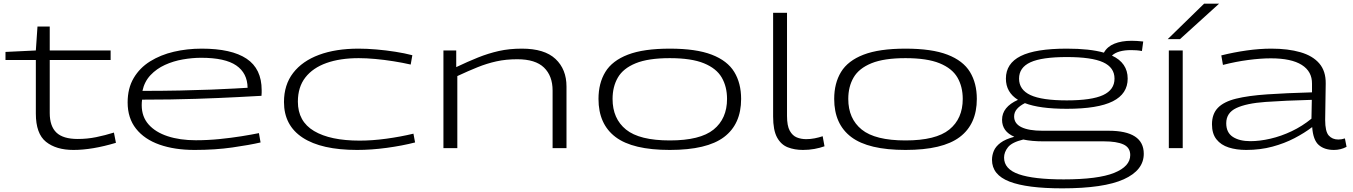

<svg xmlns="http://www.w3.org/2000/svg" viewBox="-20 -810 7398 1050"><path d="M382 10Q287 10 231.5 -34.5Q176 -79 176 -189V-482H10V-526L176 -534L185 -665H252V-534H585V-482H252V-192Q252 -120 288.5 -85Q325 -50 405 -50Q457 -50 506 -60Q555 -70 603 -85L614 -29Q484 10 382 10Z M1044 10Q935 10 852.5 -19Q770 -48 724 -106Q678 -164 678 -250Q678 -327 711 -383Q744 -439 801 -474.5Q858 -510 930.5 -527Q1003 -544 1083 -544Q1246 -544 1328.5 -489Q1411 -434 1411 -317Q1411 -312 1411 -303.5Q1411 -295 1410 -286Q1373 -284 1279.5 -279Q1186 -274 1051.5 -269.5Q917 -265 757 -265Q755 -249 755 -235Q755 -172 792.5 -129.5Q830 -87 897 -65Q964 -43 1051 -43Q1116 -43 1180.5 -49.5Q1245 -56 1301 -65Q1357 -74 1396 -82L1405 -31Q1345 -17 1250.5 -3.5Q1156 10 1044 10ZM759 -313Q867 -313 963 -315Q1059 -317 1136 -320Q1213 -323 1264.5 -326Q1316 -329 1334 -330Q1333 -410 1272 -452Q1211 -494 1080 -494Q1032 -494 980 -485Q928 -476 882 -455Q836 -434 803 -399Q770 -364 759 -313Z M1533 -252Q1533 -346 1583 -411Q1633 -476 1724.5 -510Q1816 -544 1941 -544Q1986 -544 2038.5 -539.5Q2091 -535 2142 -527Q2193 -519 2235 -508L2226 -457Q2182 -467 2132 -475Q2082 -483 2032.5 -487.5Q1983 -492 1942 -492Q1840 -492 1765.5 -465.5Q1691 -439 1650 -386.5Q1609 -334 1609 -254Q1609 -146 1697.5 -93.5Q1786 -41 1947 -41Q2016 -41 2093 -51.5Q2170 -62 2241 -79L2250 -31Q2180 -13 2095.5 -1.5Q2011 10 1933 10Q1738 10 1635.5 -57Q1533 -124 1533 -252Z M2405 0V-534H2475V-443Q2538 -473 2594 -495.5Q2650 -518 2707.5 -531Q2765 -544 2834 -544Q2958 -544 3018 -487.5Q3078 -431 3078 -337V0H3002V-315Q3002 -395 2955 -440.5Q2908 -486 2809 -486Q2747 -486 2695 -474.5Q2643 -463 2592 -442.5Q2541 -422 2481 -394V0Z M3253 -269Q3253 -355 3290.5 -416.5Q3328 -478 3413.5 -511Q3499 -544 3643 -544Q3787 -544 3872.5 -511Q3958 -478 3995.5 -416.5Q4033 -355 4033 -269Q4033 -131 3939.5 -60.5Q3846 10 3643 10Q3440 10 3346.5 -60.5Q3253 -131 3253 -269ZM3330 -269Q3330 -161 3403.5 -101.5Q3477 -42 3643 -42Q3809 -42 3882.5 -101.5Q3956 -161 3956 -269Q3956 -336 3927 -386Q3898 -436 3829.5 -464Q3761 -492 3643 -492Q3525 -492 3456.5 -464Q3388 -436 3359 -386Q3330 -336 3330 -269Z M4284 -740V-176Q4284 -122 4299 -95Q4314 -68 4337.5 -58.5Q4361 -49 4389 -49Q4412 -49 4435 -53.5Q4458 -58 4479 -65L4489 -10Q4464 -1 4434 4.5Q4404 10 4371 10Q4325 10 4288 -4.5Q4251 -19 4229.5 -58.5Q4208 -98 4208 -173V-740Z M4542 -269Q4542 -355 4579.5 -416.5Q4617 -478 4702.5 -511Q4788 -544 4932 -544Q5076 -544 5161.5 -511Q5247 -478 5284.5 -416.5Q5322 -355 5322 -269Q5322 -131 5228.5 -60.5Q5135 10 4932 10Q4729 10 4635.5 -60.5Q4542 -131 4542 -269ZM4619 -269Q4619 -161 4692.5 -101.5Q4766 -42 4932 -42Q5098 -42 5171.5 -101.5Q5245 -161 5245 -269Q5245 -336 5216 -386Q5187 -436 5118.5 -464Q5050 -492 4932 -492Q4814 -492 4745.5 -464Q4677 -436 4648 -386Q4619 -336 4619 -269Z M5789 220Q5596 220 5500.5 183Q5405 146 5405 64Q5405 39 5415 15Q5425 -9 5451.5 -29Q5478 -49 5527 -62Q5460 -91 5460 -155Q5460 -225 5547 -264Q5481 -305 5481 -380Q5481 -463 5562 -503.5Q5643 -544 5814 -544Q5940 -544 6017 -522Q6035 -555 6074 -571Q6113 -587 6169 -587Q6196 -587 6232 -583L6225 -531Q6209 -534 6194.5 -535Q6180 -536 6166 -536Q6093 -536 6061 -506Q6147 -466 6147 -380Q6147 -297 6065.5 -256Q5984 -215 5814 -215Q5665 -215 5585 -246Q5557 -232 5541.5 -214Q5526 -196 5526 -173Q5526 -134 5566 -114.5Q5606 -95 5681 -95H6042Q6235 -95 6235 31Q6235 121 6125.5 170.5Q6016 220 5789 220ZM5814 -261Q5950 -261 6012.5 -290Q6075 -319 6075 -380Q6075 -441 6012.5 -469.5Q5950 -498 5814 -498Q5678 -498 5615.5 -469.5Q5553 -441 5553 -380Q5553 -319 5615.5 -290Q5678 -261 5814 -261ZM5471 52Q5471 115 5552 143Q5633 171 5797 171Q5985 171 6073 135.5Q6161 100 6161 38Q6161 -3 6124 -20Q6087 -37 6017 -37H5686Q5622 -37 5576 -47Q5514 -32 5492.5 -5Q5471 22 5471 52Z M6372 0V-534H6448V0ZM6366 -596 6565 -790H6647L6433 -596Z M6608 -130Q6608 -187 6640.5 -220.5Q6673 -254 6740 -270.5Q6807 -287 6910 -294Q7013 -301 7155 -305V-352Q7156 -419 7099 -455Q7042 -491 6930 -491Q6875 -491 6806.5 -482Q6738 -473 6668 -455L6659 -507Q6727 -524 6797.5 -534Q6868 -544 6933 -544Q7024 -544 7091.5 -524.5Q7159 -505 7195 -463Q7231 -421 7230 -353L7227 -154Q7227 -91 7246.5 -69Q7266 -47 7299 -47Q7308 -47 7317 -48.5Q7326 -50 7335 -53L7344 -7Q7312 10 7275 10Q7223 10 7192 -17Q7161 -44 7156 -115Q7114 -83 7059.5 -54.5Q7005 -26 6938.5 -8Q6872 10 6795 10Q6742 10 6699.5 -3.5Q6657 -17 6632.5 -48Q6608 -79 6608 -130ZM6686 -136Q6686 -85 6722 -61.5Q6758 -38 6818 -38Q6869 -38 6927.5 -51.5Q6986 -65 7044 -92.5Q7102 -120 7152 -161L7154 -264Q7005 -260 6900.5 -252.5Q6796 -245 6741 -219Q6686 -193 6686 -136Z"/></svg>

Font: Georama ExtraExtended Light
Style: Regular
Weight: 300
Width: 8
Designer: Jean-Baptiste Levee
Foundry: Production Type
Version: Version 1.000